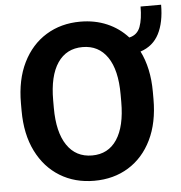

<svg xmlns="http://www.w3.org/2000/svg" viewBox="-54 -817 826 878"><g transform="rotate(-5 359.0 -378.5)"><path d="M645.5 -372.1V-338.4Q645.5 -230.5 607.4 -152.3Q569.3 -74.2 501.2 -32.2Q433.1 9.8 343.8 9.8Q254.9 9.8 186.3 -32.2Q117.7 -74.2 78.9 -152.3Q40 -230.5 40 -338.4V-372.1Q40 -480.5 78.6 -558.6Q117.2 -636.7 185.5 -678.7Q253.9 -720.7 342.8 -720.7Q409.2 -720.7 464.6 -697Q520 -673.3 560.1 -628.9Q597.2 -637.2 610.4 -672.9Q623.5 -708.5 623.5 -765.6H717.8Q717.8 -684.6 690.7 -632.1Q663.6 -579.6 605.5 -560.5Q625 -522 635.3 -474.4Q645.5 -426.8 645.5 -372.1ZM497.6 -338.4V-373Q497.6 -485.4 457 -544.7Q416.5 -604 342.8 -604Q268.6 -604 228.3 -544.7Q188 -485.4 188 -373V-338.4Q188 -226.6 228.8 -166.5Q269.5 -106.4 343.8 -106.4Q418 -106.4 457.8 -166.5Q497.6 -226.6 497.6 -338.4Z"/></g></svg>

Font: Vazirmatn UI
Style: Bold
Weight: 700
Designer: Saber Rastikerdar
Foundry: Saber Rastikerdar
Version: Version 33.003